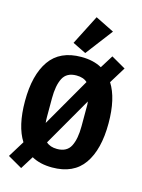

<svg xmlns="http://www.w3.org/2000/svg" viewBox="-149 -1061 898 1212"><g transform="rotate(15 300.0 -455.5)"><path d="M300 12Q221 12 166 -19L113 66L19 12L85 -95Q27 -186 27 -349Q27 -520 93.5 -615Q160 -710 300 -710Q379 -710 434 -679L487 -764L581 -710L515 -603Q573 -512 573 -349Q573 -178 506.5 -83Q440 12 300 12ZM187 -288Q187 -278 187.5 -268.5Q188 -259 189 -249L371 -565Q346 -589 300 -589Q236 -589 211.5 -541.5Q187 -494 187 -410ZM300 -109Q364 -109 388.5 -156.5Q413 -204 413 -288V-410Q413 -421 413 -430Q413 -439 411 -449L229 -133Q255 -109 300 -109ZM316 -740 228 -783 327 -977 450 -916Z"/></g></svg>

Font: Lilex Nerd Font
Style: Bold
Weight: 700
Designer: Mike Abbink, Paul van der Laan, Pieter van Rosmalen, Mikhael Khrustik
Foundry: Mikhael Khrustik
Version: Version 2.400; ttfautohint (v1.8.4.7-5d5b);Nerd Fonts 3.3.0